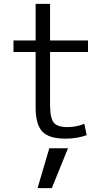

<svg xmlns="http://www.w3.org/2000/svg" viewBox="-20 -710 552 997"><path d="M175 267 236 60H333L249 267ZM437 -440H240V-167Q240 -97 259 -73.5Q278 -50 330 -50Q376 -50 418 -67L430 -8Q379 10 320 10Q235 10 200 -26.5Q165 -63 165 -153V-440H50V-500H165V-690H240V-500H437Z"/></svg>

Font: Mplus 1p
Style: Regular
Weight: 400
Version: Version 1.061